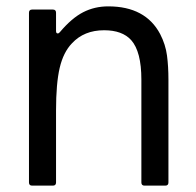

<svg xmlns="http://www.w3.org/2000/svg" viewBox="-20 -583 616 603"><path d="M81 0Q71 0 71 -10V-543Q71 -553 81 -553H146Q156 -553 156 -543V-486Q156 -478 161 -478Q165 -478 168 -482Q205 -526 241 -544.5Q277 -563 320 -563Q437 -563 483 -476Q500 -443 504.5 -408.5Q509 -374 509 -333V-10Q509 0 499 0H434Q424 0 424 -10V-333Q424 -421 392 -457Q364 -488 307 -488Q244 -488 206 -447Q179 -419 167.5 -370Q156 -321 156 -236V-10Q156 0 146 0Z"/></svg>

Font: Open Sauce Two
Style: Regular
Weight: 400
Designer: Alfredo Marco Pradil
Foundry: Creative Sauce Fz LLC
Version: Version 1.477